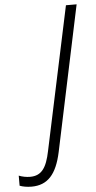

<svg xmlns="http://www.w3.org/2000/svg" viewBox="-205 -750 486 968"><g transform="rotate(-5 38.0 -266.0)"><path d="M-85 182C-4 182 42 132 66 20L221 -714H167L13 10C-4 94 -30 132 -88 132C-107 132 -128 128 -145 121V172C-130 178 -108 182 -85 182Z"/></g></svg>

Font: Noto Sans Condensed Light
Style: Italic
Weight: 300
Width: 3
Italic angle: -12°
Designer: Monotype Design Team
Foundry: Monotype Imaging Inc.
Version: Version 2.013